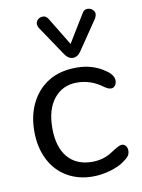

<svg xmlns="http://www.w3.org/2000/svg" viewBox="-86 -816 651 882"><g transform="rotate(-10 239.5 -375.0)"><path d="M420.9 -458Q454.1 -435.5 454.1 -409.2Q454.1 -395.5 446.5 -386.2Q439 -377 429.4 -377Q419.9 -377 411.9 -380.9Q403.8 -384.8 398.4 -388.7Q343.8 -430.7 277.3 -430.9Q210.9 -431.2 170.4 -381.6Q129.9 -332 129.9 -243.9Q129.9 -155.8 170.4 -107.9Q210.9 -60.1 284.2 -60.1Q336.9 -60.1 377.4 -86.9Q418 -113.8 429.7 -113.8Q441.4 -113.8 448.7 -105Q456.1 -96.2 456.1 -82.5Q456.1 -68.8 449 -58.3Q441.9 -47.9 418.5 -32Q395 -16.1 355.5 -4.6Q315.9 6.8 275.9 6.8Q208 6.8 155.5 -24.2Q103 -55.2 74.5 -112.1Q45.9 -168.9 45.9 -243.9Q45.9 -318.8 75.4 -377Q105 -435.1 158 -467Q210.9 -499 287.4 -499Q363.8 -499 420.9 -458ZM201.2 -740.2 279.8 -610.8 358.9 -740.2Q367.7 -756.3 383.1 -756.1Q398.4 -755.9 407.7 -746.8Q417 -737.8 417 -728Q417 -718.3 411.1 -707L317.9 -569.8Q301.8 -545.9 280 -545.9Q258.3 -545.9 242.2 -569.8L149.9 -707Q143.1 -716.8 143.1 -728Q143.1 -739.3 152.6 -748Q162.1 -756.8 176.5 -756.8Q190.9 -756.8 201.2 -740.2Z"/></g></svg>

Font: Nunito-Regular
Style: Regular
Weight: 400
Designer: Vernon Adams
Foundry: newtypography
Version: Version 3.000